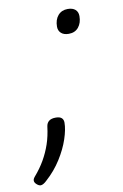

<svg xmlns="http://www.w3.org/2000/svg" viewBox="-122 -567 518 809"><g transform="rotate(-10 136.5 -163.0)"><path d="M213 -415Q192 -415 180.5 -425.5Q169 -436 169 -453Q169 -483 184.5 -501Q200 -519 226 -519Q247 -519 258.5 -509Q270 -499 270 -481Q270 -452 255 -433.5Q240 -415 213 -415ZM-14 193Q-22 193 -31 185Q-40 177 -40 169Q-40 165 -38.5 161.5Q-37 158 -33 153Q-7 123 10.5 92.5Q28 62 39.5 28.5Q51 -5 56 -46Q58 -61 68 -69Q78 -77 97 -77Q114 -77 122 -70Q130 -63 130 -50Q130 -21 116.5 19.5Q103 60 76.5 102Q50 144 12 178Q5 185 -2 189Q-9 193 -14 193Z"/></g></svg>

Font: Playwrite CO ExtraLight
Style: Regular
Weight: 250
Version: Version 1.002